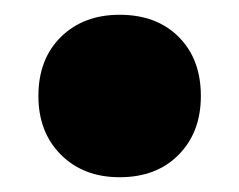

<svg xmlns="http://www.w3.org/2000/svg" viewBox="-20 -228 324 260"><path d="M142 12Q93 12 62.5 -18.5Q32 -49 32 -98Q32 -148 62.5 -178Q93 -208 142 -208Q192 -208 222 -178Q252 -148 252 -98Q252 -49 222 -18.5Q192 12 142 12Z"/></svg>

Font: Kufam Black
Style: Regular
Weight: 900
Designer: Wael Morcos, Artur Schmal
Foundry: Original Type
Version: Version 1.301; ttfautohint (v1.8.3)